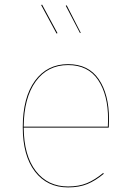

<svg xmlns="http://www.w3.org/2000/svg" viewBox="-20 -806 565 835"><path d="M453 -251H83Q84 -129 136 -62Q188 5 276 5Q323 5 358 -9.5Q393 -24 429 -54L431 -50Q395 -20 359.5 -5.5Q324 9 276 9Q185 9 132 -60Q79 -129 79 -253Q79 -382 132 -454.5Q185 -527 276 -527Q365 -527 409.5 -461.5Q454 -396 454 -288Q454 -265 453 -251ZM450 -288Q450 -394 406.5 -458.5Q363 -523 276 -523Q187 -523 135.5 -452Q84 -381 83 -255H449Q450 -268 450 -288ZM230 -662 226 -660 159 -784 163 -786ZM331 -664 328 -662 266 -781 270 -783Z"/></svg>

Font: FiraGO Four
Style: Regular
Weight: 100
Designer: bBox Type
Foundry: bBox Type GmbH
Version: Version 1.001